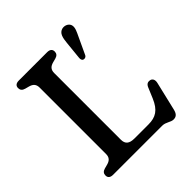

<svg xmlns="http://www.w3.org/2000/svg" viewBox="-207 -860 1008 1008"><g transform="rotate(-45 297.0 -356.0)"><path d="M376 -561.5C375 -551.5 376.5 -541.5 385.5 -538C393.5 -535 404 -538.5 408 -546.5L451 -638.5C464 -666 474 -685 471 -703.5C468 -723 446.5 -736 423.5 -731.5C395 -724.5 389.5 -696 386 -660.5ZM285 -646C301.5 -650.5 309 -660 309 -674.5C309 -690.5 299 -700 278 -700H68C47 -700 37 -690.5 37 -674.5C37 -660 44.5 -650.5 61 -646L83.5 -640C105.5 -634 119 -622.5 119 -596.5V-103.5C119 -77.5 105.5 -66 83.5 -60L61 -54C44.5 -49.5 37 -40 37 -25.5C37 -9.5 47 0 68 0H432.5C460 0 476.5 19.5 498 19.5C519 19.5 529.5 8 535.5 -16.5L573.5 -177C578 -197 571 -211 555.5 -214C541 -216.5 530 -211.5 522.5 -193.5L498.5 -136.5C472.5 -75 439.5 -55.5 386 -55.5H282C244 -55.5 227 -70 227 -101.5V-596.5C227 -622.5 240.5 -634 262.5 -640Z"/></g></svg>

Font: dr Title
Style: Regular
Weight: 400
Version: Version 1.000;hotconv 1.0.109;makeotfexe 2.5.65596